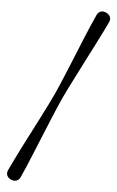

<svg xmlns="http://www.w3.org/2000/svg" viewBox="-61 -810 611 1005"><g transform="rotate(5 244.5 -307.5)"><path d="M266 -297.5Q254.5 -272.5 240 -238.5Q225.5 -204.5 209.5 -165.2Q193.5 -126 176.5 -84.8Q159.5 -43.5 143 -3.2Q126.5 37 111.8 72Q97 107 84.5 134Q77.5 148 64.2 152.5Q51 157 35.5 150Q19.5 142.5 14.5 129.5Q9.5 116.5 16 102Q28.5 75.5 45.2 41.2Q62 7 81.5 -31.5Q101 -70 121.5 -109.5Q142 -149 161.2 -187Q180.5 -225 197 -258Q213.5 -291 225 -316Q236.5 -341 251 -375.2Q265.5 -409.5 281.8 -449Q298 -488.5 314.8 -529.8Q331.5 -571 348 -611Q364.5 -651 379.5 -686.2Q394.5 -721.5 407 -748Q414 -762 427 -766.8Q440 -771.5 456 -764Q472 -756.5 477 -743.5Q482 -730.5 475.5 -716Q463 -689.5 446 -655Q429 -620.5 409.2 -582Q389.5 -543.5 369.2 -503.8Q349 -464 329.8 -426.2Q310.5 -388.5 294 -355.5Q277.5 -322.5 266 -297.5Z"/></g></svg>

Font: Fraunces 17pt
Style: Regular
Weight: 400
Version: Version 1.000;[b76b70a41]